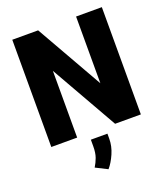

<svg xmlns="http://www.w3.org/2000/svg" viewBox="-169 -828 1040 1196"><g transform="rotate(-20 351.0 -229.5)"><path d="M647.9 -710.9V0H477.1L225.6 -442.4V0H54.2V-710.9H225.6L477.1 -268.6V-710.9ZM411.1 41.5V75.2Q411.1 124 389.9 172.6Q368.7 221.2 341.8 252L264.2 212.9Q280.3 187 290.8 158Q301.3 128.9 301.3 84.5V41.5Z"/></g></svg>

Font: Vazirmatn UI Black
Style: Regular
Weight: 900
Designer: Saber Rastikerdar
Foundry: Saber Rastikerdar
Version: Version 33.003